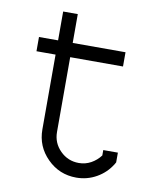

<svg xmlns="http://www.w3.org/2000/svg" viewBox="-71 -627 570 701"><g transform="rotate(10 214.0 -276.5)"><path d="M106.9 -570.8H161.1V-463.9H356.9V-411.1H161.1V-133.8Q161.1 -93.3 189.7 -64.7Q218.3 -36.1 258.8 -36.1Q283.2 -36.1 304 -47.6Q324.7 -59.1 338.9 -78.1V-98.1H393.1V-62L389.2 -55.2Q368.7 -21.5 334 -1.7Q299.3 18.1 258.8 18.1Q195.8 18.1 151.4 -26.4Q106.9 -70.8 106.9 -133.8V-411.1H36.1V-463.9H106.9Z"/></g></svg>

Font: Rawengulk
Style: Demibold
Weight: 600
Version: Version 0.92